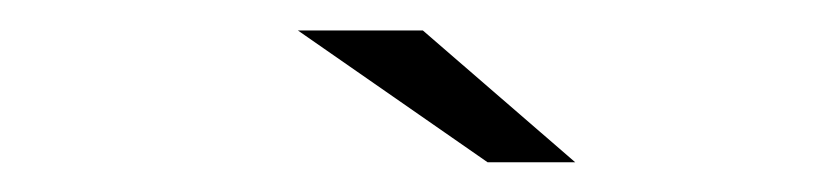

<svg xmlns="http://www.w3.org/2000/svg" viewBox="-20 -720 538 126"><path d="M300 -613.5 175.5 -700H257.5L357.5 -613.5Z"/></svg>

Font: Anybody UltraExpanded Regular
Style: Italic
Weight: 400
Width: 9
Italic angle: -10°
Designer: Tyler Finck
Foundry: Etcetera Type Company
Version: Version 1.010; ttfautohint (v1.8.3) -l 8 -r 50 -G 200 -x 14 